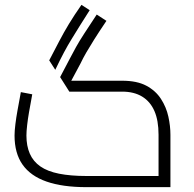

<svg xmlns="http://www.w3.org/2000/svg" viewBox="-20 -772 801 792"><path d="M208 -484 183 -523Q206 -567 224.5 -602.5Q243 -638 264.5 -673.5Q286 -709 316 -752L350 -730Q326 -693 308.5 -664.5Q291 -636 275.5 -611Q260 -586 244 -556Q228 -526 208 -484ZM337 0Q238 0 172 -23Q106 -46 73 -93Q40 -140 40 -213Q40 -232 43.5 -260Q47 -288 52 -315.5Q57 -343 61 -364.5Q65 -386 66 -392L113 -383Q112 -376 108 -355Q104 -334 99.5 -308Q95 -282 92 -256Q89 -230 89 -213Q89 -170 103 -138Q117 -106 146.5 -85.5Q176 -65 223.5 -55.5Q271 -46 337 -46H634V-216Q634 -275 617 -314Q600 -353 566.5 -373.5Q533 -394 484 -394H266L228 -454L269 -532Q281 -555 294 -578.5Q307 -602 327.5 -633.5Q348 -665 379 -712L419 -686Q388 -640 368.5 -609Q349 -578 336 -555.5Q323 -533 312 -510L274 -439H484Q545 -439 583.5 -418.5Q622 -398 644 -364Q666 -330 674.5 -291Q683 -252 683 -216V0Z"/></svg>

Font: Cairo Play Light
Style: Regular
Weight: 300
Version: Version 3.119